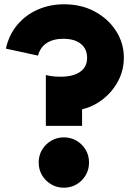

<svg xmlns="http://www.w3.org/2000/svg" viewBox="-20 -860 628 896"><path d="M194 -272.5H363V-350Q415.5 -362 460 -396.8Q504.5 -431.5 531.2 -481.8Q558 -532 558 -591Q558 -658 522.2 -714.5Q486.5 -771 423.5 -805.5Q360.5 -840 279 -840Q212 -840 155.2 -814.8Q98.5 -789.5 60 -743.2Q21.5 -697 7.5 -633L157.5 -600.5Q167.5 -639.5 198.2 -659.2Q229 -679 274.5 -679Q328.5 -679 357.5 -655.2Q386.5 -631.5 386.5 -590.5Q386.5 -547.5 354 -524.8Q321.5 -502 262 -502Q242 -502 223.8 -504.2Q205.5 -506.5 194 -510ZM278 16Q311 16 337.5 0.2Q364 -15.5 379.8 -42.2Q395.5 -69 395.5 -101.5Q395.5 -134.5 379.8 -161Q364 -187.5 337.5 -203.2Q311 -219 278 -219Q245.5 -219 218.8 -203.2Q192 -187.5 176.2 -161Q160.5 -134.5 160.5 -101.5Q160.5 -69 176.2 -42.2Q192 -15.5 218.8 0.2Q245.5 16 278 16Z"/></svg>

Font: Spartan ExtraBold
Style: Regular
Weight: 800
Designer: Matt Bailey, Mirko Velimirovic
Foundry: Matt Bailey
Version: Version 1.003; ttfautohint (v1.8.3)